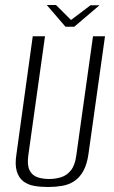

<svg xmlns="http://www.w3.org/2000/svg" viewBox="-20 -736 455 768"><path d="M172 12Q142 12 116.5 7.5Q91 3 73 -11Q55 -25 47 -51.5Q39 -78 46 -121L111 -591H160L93 -113Q88 -75 98.5 -54.5Q109 -34 130 -27Q151 -20 176 -20Q201 -20 224 -27Q247 -34 263.5 -54.5Q280 -75 285 -113L352 -591H400L334 -121Q328 -78 313 -51.5Q298 -25 276.5 -11Q255 3 228 7.5Q201 12 172 12ZM242 -629 167 -716H204L264 -656L342 -715H378L277 -629Z"/></svg>

Font: Alumni Sans Thin Light
Style: Italic
Weight: 300
Italic angle: -8°
Version: Version 1.016